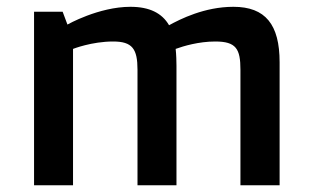

<svg xmlns="http://www.w3.org/2000/svg" viewBox="-20 -550 930 570"><path d="M81.1 0H196.8V-404.8C196.8 -404.8 252 -426.8 315.9 -426.8C373 -426.8 388.2 -404.8 388.2 -342.8V0H503.9V-355C503.9 -366.7 503.4 -387.7 501.5 -404.8C524.4 -413.1 569.8 -426.8 619.1 -426.8C681.2 -426.8 693.8 -404.8 693.8 -342.8V0H810.1V-365.2C810.1 -477.1 768.1 -529.8 672.9 -529.8C586.9 -529.8 515.1 -493.2 481.9 -475.1C460.9 -511.2 423.8 -529.8 367.2 -529.8C272.9 -529.8 180.2 -477.1 180.2 -477.1L166 -515.1H81.1Z"/></svg>

Font: Doppio One
Style: Regular
Weight: 400
Designer: Szymon Celej
Foundry: Sorkin Type Co
Version: Version 1.002